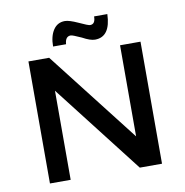

<svg xmlns="http://www.w3.org/2000/svg" viewBox="-74 -711 751 781"><g transform="rotate(-10 301.5 -320.0)"><path d="M448.5 -504.1H533V0H441.2L155.7 -368V0H70.1V-504.1H155.7L448.5 -127.8ZM301 -561.9Q264.9 -578.4 257.7 -578.4Q235.1 -578.4 233 -546.4H179.4Q179.4 -588.7 196.4 -614.4Q213.4 -640.2 244.3 -640.2Q261.9 -640.2 297.9 -623.7Q335.1 -606.2 343.3 -606.2Q364.9 -606.2 364.9 -638.1H419.6Q416.5 -544.3 352.6 -544.3Q333 -544.3 301 -561.9Z"/></g></svg>

Font: NATS
Style: Regular
Weight: 400
Designer: Purushoth Kumar Guthula
Foundry: Silicon Andhra, USA.
Version: Version 1.0.4; ttfautohint (v1.2.25-373a) -l 7 -r 28 -G 50 -